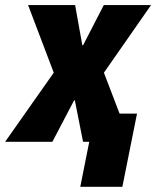

<svg xmlns="http://www.w3.org/2000/svg" viewBox="-51 -548 604 742"><path d="M267.1 -373.5 270 -373 350.1 -528.3H532.7L350.6 -267.1L411.1 -108.9H478.5L421.9 173.8H259.3L293.9 0H270L238.3 -159.7L235.4 -160.2L151.4 0H-31.2L156.7 -267.1L57.6 -528.3H239.3Z"/></svg>

Font: Roboto-BlackItalic
Style: Italic
Weight: 900
Italic angle: -12°
Designer: Google
Version: Version 1.100141; 2013